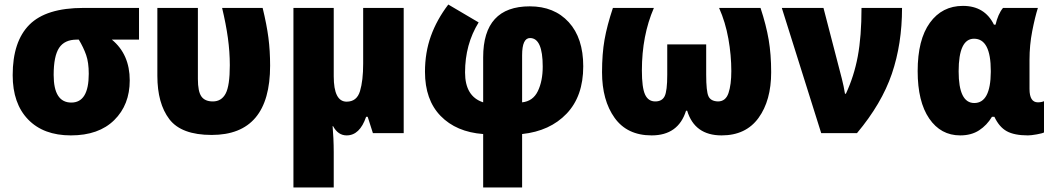

<svg xmlns="http://www.w3.org/2000/svg" viewBox="-20 -588 4652 848"><path d="M474 -413H594V-553H348Q184 -553 110 -479Q36 -405 36 -256Q36 -131 104 -60.5Q172 10 293 10Q416 10 484.5 -57.5Q553 -125 553 -233Q553 -348 474 -413ZM319 -413H328Q349 -378 360.5 -345Q372 -312 372 -262Q372 -135 295 -135Q217 -135 217 -257Q217 -340 241 -376.5Q265 -413 319 -413Z M1173 -298Q1173 -364 1165.5 -421.5Q1158 -479 1140 -553H961Q978 -482 986.5 -420.5Q995 -359 995 -300Q995 -209 976.5 -174.5Q958 -140 920 -140Q885 -140 869.5 -162Q854 -184 854 -239V-553H675V-253Q675 -131 728 -61.5Q781 8 915 8Q1173 8 1173 -298Z M1584 -553V-307Q1584 -232 1570 -185.5Q1556 -139 1511 -139Q1454 -139 1454 -251V-553H1276V240H1454V84Q1454 54 1452.5 22.5Q1451 -9 1449 -31H1451Q1473 10 1511 10Q1569 10 1597 -72H1604L1627 0H1763V-553Z M1857 -271Q1857 -147 1926 -76Q1995 -5 2114 4V240H2286V4Q2409 -9 2482.5 -86Q2556 -163 2556 -295Q2556 -420 2492 -490Q2428 -560 2320 -560Q2114 -560 2114 -335V-136Q2034 -162 2034 -268Q2034 -392 2094 -489L1960 -568Q1909 -501 1883 -428.5Q1857 -356 1857 -271ZM2377 -294Q2377 -230 2355.5 -185.5Q2334 -141 2286 -136V-344Q2286 -420 2321 -420Q2377 -420 2377 -294Z M3156 -553Q3184 -490 3197 -417Q3210 -344 3210 -274Q3210 -214 3197.5 -177Q3185 -140 3151 -140Q3119 -141 3109 -163Q3099 -185 3099 -258V-392H2927V-258Q2927 -186 2915.5 -163Q2904 -140 2874 -140Q2843 -140 2829 -170.5Q2815 -201 2815 -277Q2815 -431 2868 -553H2687Q2661 -475 2650 -412.5Q2639 -350 2639 -269Q2639 -145 2694.5 -67.5Q2750 10 2858 10Q2976 10 3010 -99H3015Q3048 10 3167 10Q3274 10 3330 -67Q3386 -144 3386 -269Q3386 -348 3375 -412.5Q3364 -477 3339 -553Z M3607 0H3765Q3874 -130 3919 -262Q3964 -394 3964 -553H3785Q3785 -427 3768.5 -339Q3752 -251 3716 -174H3712Q3707 -206 3698 -241L3617 -553H3433Z M4361 -72H4372Q4393 -27 4426.5 -8.5Q4460 10 4520 10Q4534 10 4559 5.5Q4584 1 4591 -3V-141Q4579 -136 4564 -136Q4527 -136 4527 -195V-324Q4527 -389 4539 -450.5Q4551 -512 4564 -553H4410Q4399 -540 4390.5 -520.5Q4382 -501 4377 -479H4370Q4329 -562 4233 -562Q4141 -562 4087 -487.5Q4033 -413 4033 -274Q4033 -139 4084 -64.5Q4135 10 4221 10Q4270 10 4304.5 -12.5Q4339 -35 4361 -72ZM4214 -273Q4214 -417 4282 -417Q4356 -417 4356 -275V-270Q4355 -133 4283 -133Q4214 -133 4214 -273Z"/></svg>

Font: Noto Sans UI SemiCondensed Black
Style: Regular
Weight: 900
Width: 4
Designer: Monotype Design Team
Foundry: Monotype Imaging Inc.
Version: 1.001